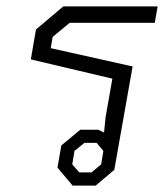

<svg xmlns="http://www.w3.org/2000/svg" viewBox="-20 -578 517 598"><path d="M159 -56 171 -125 230 -174H286L304 -165L309 -214L330 -333L76 -393L92 -486L177 -558H471L462 -507H197L144 -463L138 -428L393 -371L336 -49L278 0H206ZM265 -41 295 -66 302 -108 281 -133H243L212 -108L205 -66L227 -41Z"/></svg>

Font: Chakra Petch Light
Style: Italic
Weight: 300
Italic angle: -10°
Designer: Katatrad Aksorn Co.,Ltd.
Foundry: Cadson Demak Co.,Ltd.
Version: Version 1.000; ttfautohint (v1.6)